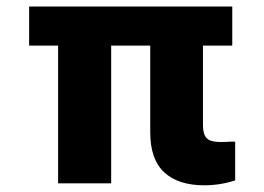

<svg xmlns="http://www.w3.org/2000/svg" viewBox="-20 -550 791 576"><path d="M676.8 -413.1H588.9V-175.8Q588.9 -155.3 594.2 -144Q599.6 -132.8 611.1 -128.4Q622.6 -124 643.6 -124Q661.1 -124 668 -125H685.5V-8.8Q640.1 5.9 592.8 5.9Q514.6 5.9 472.7 -33Q430.7 -71.8 430.7 -153.3V-413.1H313.5V0H154.3V-413.1H67.4V-530.3H676.8Z"/></svg>

Font: Pretendard Std ExtraBold
Style: Regular
Weight: 800
Designer: Base glyphs from Inter by Rasmus Andersson; Hangeul glyphs from Noto Sans CJK(Source Han Sans) by Jang Soo-young and Kan
Foundry: Kil Hyung-jin
Version: Version 1.309